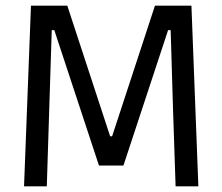

<svg xmlns="http://www.w3.org/2000/svg" viewBox="-20 -659 786 679"><path d="M145.5 0H65L89.5 -639H218L369.5 -177H376.5L528 -639H657L681.5 0H601L592 -269.5L583.5 -552.5H574.5L416.5 -73.5H330L172 -552.5H163L154 -269Z"/></svg>

Font: Anek Devanagari Medium
Style: Regular
Weight: 400
Version: Version 1.003